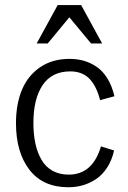

<svg xmlns="http://www.w3.org/2000/svg" viewBox="-20 -749 518 780"><path d="M44.9 0ZM214.4 -728.5H309.6L395 -572.3H350.1L261.7 -678.7L173.8 -572.3H128.9ZM44.9 -248.5Q44.9 -325.2 68.8 -383.3Q92.8 -441.4 142.6 -475.6Q192.4 -509.8 262.7 -509.8Q293 -509.8 319.6 -502.4Q346.2 -495.1 371.3 -478.5Q396.5 -461.9 415.8 -431.2Q435.1 -400.4 444.8 -357.9L386.7 -342.3Q371.1 -401.9 342 -430.4Q313 -459 265.6 -459Q190.4 -459 153.1 -403.1Q115.7 -347.2 115.7 -250Q115.7 -202.6 124 -165Q132.3 -127.4 149.2 -98.9Q166 -70.3 194.1 -54.9Q222.2 -39.6 259.3 -39.6Q356.4 -39.6 390.1 -154.3L443.4 -137.7Q434.6 -98.1 415.3 -68.4Q396 -38.6 370.4 -21.5Q344.7 -4.4 316.4 3.7Q288.1 11.7 257.8 11.7Q154.3 11.7 99.6 -59.3Q44.9 -130.4 44.9 -248.5Z"/></svg>

Font: Pontano Sans
Style: Regular
Weight: 400
Foundry: vernon adams
Version: 1.0